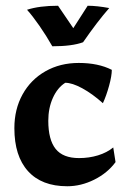

<svg xmlns="http://www.w3.org/2000/svg" viewBox="-20 -637 445 668"><path d="M30 -191Q30 -257 58.5 -308.5Q87 -360 138 -389Q189 -418 254 -418Q322 -418 369 -394Q369 -373 359.5 -338.5Q350 -304 338 -278Q301 -311 266 -330Q231 -349 207 -349Q180 -332 164 -296.5Q148 -261 148 -217Q148 -151 173.5 -119Q199 -87 255 -87Q290 -87 321 -96.5Q352 -106 374 -124L382 -73Q354 -35 308 -12Q262 11 214 11Q125 11 77.5 -41.5Q30 -94 30 -191ZM74 -603Q117 -617 182 -617L235 -539L285 -617Q317 -617 360 -609Q318 -561 269 -490Q231 -476 162 -476Q141 -513 117 -547.5Q93 -582 74 -603Z"/></svg>

Font: Mirza SemiBold
Style: Regular
Weight: 600
Designer: Arabic design by Kourosh Beigpour, Latin design by Eduardo Tunni, engineering by Lasse Fister
Version: Version 1.0010g